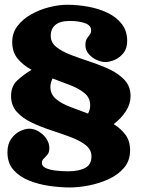

<svg xmlns="http://www.w3.org/2000/svg" viewBox="-20 -788 618 825"><path d="M371.5 -658Q371.5 -679 345 -688.5Q318.5 -698 279.5 -698Q238 -698 218 -681Q198 -664 198 -634Q198 -605 222.8 -585.5Q247.5 -566 286.8 -551.2Q326 -536.5 369.8 -522Q413.5 -507.5 452.5 -489Q491.5 -470.5 516.2 -443.2Q541 -416 541 -375Q541 -341 521 -310.2Q501 -279.5 468.5 -254.5Q499.5 -235.5 519.2 -208.8Q539 -182 539 -142Q539 -97.5 513 -67Q487 -36.5 446.2 -18Q405.5 0.5 361.2 9Q317 17.5 280 17.5Q239.5 17.5 193.2 11Q147 4.5 105.8 -11.8Q64.5 -28 38.2 -57.5Q12 -87 12 -133.5Q12 -168.5 27.8 -191Q43.5 -213.5 65.5 -224.2Q87.5 -235 105.5 -235Q126.5 -235 146.2 -223.2Q166 -211.5 179 -192.5Q192 -173.5 192 -151.5Q192 -133.5 184 -123.8Q176 -114 168 -106.5Q160 -99 160 -87.5Q160 -73.5 177 -65.8Q194 -58 220 -55Q246 -52 272 -52Q319 -52 346 -66.5Q373 -81 373 -116Q373 -145 348.2 -164.5Q323.5 -184 284 -198.8Q244.5 -213.5 200.2 -228Q156 -242.5 116.8 -261Q77.5 -279.5 52.5 -307Q27.5 -334.5 27.5 -375Q27.5 -417.5 54 -442.2Q80.5 -467 115.5 -488Q79.5 -507.5 56 -535.8Q32.5 -564 32.5 -608Q32.5 -647 55.5 -676.8Q78.5 -706.5 114.8 -726.8Q151 -747 192 -757.2Q233 -767.5 268.5 -767.5Q314.5 -767.5 360.2 -759Q406 -750.5 443.5 -732.2Q481 -714 503.8 -684.2Q526.5 -654.5 526.5 -612Q526.5 -580.5 510.8 -560.5Q495 -540.5 473.2 -531Q451.5 -521.5 433 -521.5Q416 -521.5 396 -530.2Q376 -539 361.5 -555.5Q347 -572 347 -594Q347 -612 353.2 -621.8Q359.5 -631.5 365.5 -639Q371.5 -646.5 371.5 -658ZM205.5 -451Q202.5 -444 199.5 -434.5Q196.5 -425 196.5 -414.5Q196.5 -383 220.2 -363Q244 -343 281 -329Q318 -315 358 -300Q367.5 -316 367.5 -335.5Q367.5 -367.5 343.5 -387.5Q319.5 -407.5 282.2 -421.8Q245 -436 205.5 -451Z"/></svg>

Font: Besley* Heavy
Style: Regular
Weight: 800
Designer: Owen Earl
Foundry: indestructible type*
Version: Version 3.000; ttfautohint (v1.8.3)